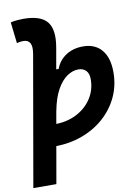

<svg xmlns="http://www.w3.org/2000/svg" viewBox="-114 -811 802 1102"><g transform="rotate(-10 287.5 -259.5)"><path d="M149.4 9.8Q124 9.8 98.9 7.1Q73.7 4.4 47.9 0L86.4 -127.9Q113.3 -115.7 175.3 -115.7Q245.6 -115.7 301.5 -144.5Q357.4 -173.3 389.6 -222.9Q421.9 -272.5 421.9 -335Q421.9 -367.2 405.8 -384.5Q389.6 -401.9 360.4 -401.9Q327.6 -401.9 295.2 -379.9Q262.7 -357.9 236.3 -311Q210 -264.2 195.8 -189.5L215.3 -424.3H257.8L242.7 -397Q256.3 -459.5 301.3 -493.4Q346.2 -527.3 410.2 -527.3Q480 -527.3 518.6 -481.7Q557.1 -436 557.1 -351.6Q557.1 -274.4 526.4 -208.5Q495.6 -142.6 440.4 -93.5Q385.3 -44.4 311 -17.3Q236.8 9.8 149.4 9.8ZM123 224.6 -11.2 224.1 120.6 -530.8Q128.9 -575.7 117.9 -596.4Q106.9 -617.2 79.1 -617.2Q69.8 -617.2 60.1 -616Q50.3 -614.7 40.5 -611.8L26.4 -734.9Q44.9 -739.3 63.5 -741Q82 -742.7 100.6 -742.7Q201.7 -742.7 239 -695.8Q276.4 -648.9 257.8 -545.4Z"/></g></svg>

Font: Cascadia Code PL
Style: Italic
Weight: 400
Italic angle: -10°
Monospace: yes
Designer: Aaron Bell
Foundry: Saja Typeworks
Version: Version 2404.023